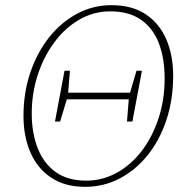

<svg xmlns="http://www.w3.org/2000/svg" viewBox="-20 -710 702 744"><path d="M193 -239 230 -436H251L244 -351H484L509 -436H530L493 -239H472L479 -325H239L213 -239ZM314 -10Q377 -10 432.5 -40.5Q488 -71 529.5 -125.5Q571 -180 594.5 -252Q618 -324 618 -406Q618 -484 595.5 -542.5Q573 -601 526.5 -633.5Q480 -666 407 -666Q343 -666 287.5 -634Q232 -602 190.5 -546Q149 -490 126 -419Q103 -348 103 -270Q103 -195 126 -136Q149 -77 195.5 -43.5Q242 -10 314 -10ZM310 14Q232 14 178.5 -21.5Q125 -57 98 -119Q71 -181 71 -261Q71 -351 97.5 -429Q124 -507 170.5 -565.5Q217 -624 279 -657Q341 -690 411 -690Q492 -690 545 -654.5Q598 -619 624.5 -557.5Q651 -496 651 -416Q651 -324 625 -245.5Q599 -167 552.5 -109Q506 -51 444 -18.5Q382 14 310 14Z"/></svg>

Font: Source Serif 4 SmText ExtraLight
Style: Italic
Weight: 200
Italic angle: -12°
Designer: Frank Grießhammer
Foundry: Adobe
Version: Version 4.005;hotconv 1.1.0;makeotfexe 2.6.0